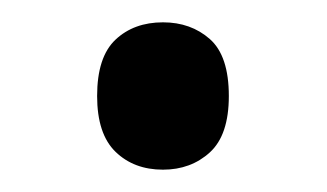

<svg xmlns="http://www.w3.org/2000/svg" viewBox="-20 -438 293 172"><path d="M67 -352Q67 -387 83.5 -402.5Q100 -418 126 -418Q151 -418 168 -403Q185 -388 185 -352Q185 -317 168 -301.5Q151 -286 126 -286Q100 -286 83.5 -302Q67 -318 67 -352Z"/></svg>

Font: Noto Sans Tamil SemiCondensed
Style: Regular
Weight: 400
Width: 4
Designer: Jelle Bosma - Monotype Design Team
Foundry: Monotype Imaging Inc.
Version: Version 2.004; ttfautohint (v1.8.4.7-5d5b)